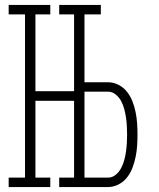

<svg xmlns="http://www.w3.org/2000/svg" viewBox="-20 -755 640 775"><path d="M219 -697V-735H387V-697ZM15 0V-38H81V-697H15V-735H183V-697H123V-387H300V-348H123V-38H183V0ZM219 0V-38H387V0ZM279 0V-735H321V-423H416Q438 -423 458.5 -412.5Q479 -402 493 -384Q507 -366 515 -345Q523 -324 527.5 -301.5Q532 -279 533.5 -256.5Q535 -234 535 -212Q535 -189 533.5 -166.5Q532 -144 527.5 -122Q523 -100 515 -78.5Q507 -57 493 -39Q479 -21 458.5 -10.5Q438 0 416 0ZM321 -38H416Q433 -38 447 -49.5Q461 -61 469 -76.5Q477 -92 481.5 -108.5Q486 -125 488.5 -142.5Q491 -160 492 -177Q493 -194 493 -212Q493 -229 492 -246.5Q491 -264 488.5 -281Q486 -298 481.5 -315Q477 -332 469 -347Q461 -362 447 -373.5Q433 -385 416 -385H321Z"/></svg>

Font: Iosevka Slab XLtEx
Style: Regular
Weight: 200
Width: 7
Monospace: yes
Designer: Belleve Invis
Foundry: Belleve Invis
Version: Version 11.1.0; ttfautohint (v1.8.3)